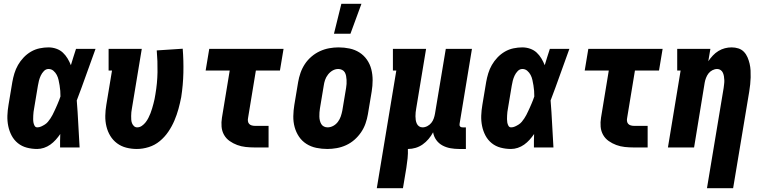

<svg xmlns="http://www.w3.org/2000/svg" viewBox="-20 -778 4040 1013"><path d="M176 8Q148 8 121.5 1Q95 -6 74.5 -22.5Q54 -39 41.5 -62.5Q29 -86 23.5 -113Q18 -140 19 -168Q20 -196 25 -225L45 -345Q49 -368 56 -391Q63 -414 75 -435Q87 -456 104.5 -474.5Q122 -493 143.5 -505.5Q165 -518 189 -523Q213 -528 236 -528Q257 -528 277 -521Q297 -514 311.5 -500.5Q326 -487 336.5 -469.5Q347 -452 354 -434Q360 -455 367 -476.5Q374 -498 381 -520H484Q459 -452 435 -384Q411 -316 385 -248Q390 -187 393 -124.5Q396 -62 400 0H297Q297 -18 297 -35.5Q297 -53 298 -71Q287 -55 274 -40.5Q261 -26 245.5 -15Q230 -4 212 2Q194 8 176 8ZM177 -106Q187 -106 197 -110.5Q207 -115 216.5 -121Q226 -127 233 -135.5Q240 -144 246 -153Q252 -162 257 -171.5Q262 -181 266.5 -191Q271 -201 275.5 -210.5Q280 -220 284 -230Q288 -240 292 -249.5Q296 -259 299 -269Q299 -284 298 -298.5Q297 -313 294.5 -327.5Q292 -342 289 -356Q286 -370 279.5 -382.5Q273 -395 262 -404.5Q251 -414 236 -414Q222 -414 211.5 -403Q201 -392 195 -379Q189 -366 185.5 -352.5Q182 -339 180 -326L160 -206Q158 -197 157 -187.5Q156 -178 155.5 -168.5Q155 -159 155 -149.5Q155 -140 156.5 -131.5Q158 -123 162.5 -114.5Q167 -106 177 -106Z M702 8Q673 8 646 1Q619 -6 597.5 -22Q576 -38 562 -61Q548 -84 541.5 -111Q535 -138 535.5 -167Q536 -196 541 -225L571 -406H553V-520H728L676 -206Q674 -196 673 -186Q672 -176 672 -166Q672 -156 672.5 -146.5Q673 -137 676.5 -128Q680 -119 687 -112.5Q694 -106 704 -106Q717 -106 728.5 -114Q740 -122 748.5 -133Q757 -144 763 -156Q769 -168 774 -180.5Q779 -193 782.5 -205.5Q786 -218 789.5 -230.5Q793 -243 795.5 -255.5Q798 -268 800 -281Q810 -339 811 -397Q812 -455 807 -512L944 -521Q949 -458 947.5 -393.5Q946 -329 936 -265Q930 -234 921.5 -203Q913 -172 900 -141.5Q887 -111 868 -83Q849 -55 823 -33.5Q797 -12 765 -2Q733 8 702 8Z M1324 0Q1300 0 1276.5 -2.5Q1253 -5 1231.5 -13Q1210 -21 1191.5 -34Q1173 -47 1162 -66.5Q1151 -86 1149 -109.5Q1147 -133 1151 -157L1192 -406H1065L1084 -520H1476L1457 -406H1330L1289 -157Q1287 -148 1288 -139.5Q1289 -131 1294 -125Q1299 -119 1307.5 -116.5Q1316 -114 1324 -114H1397V0Z M1707 8Q1677 8 1648.5 2Q1620 -4 1596.5 -19Q1573 -34 1557.5 -57Q1542 -80 1534.5 -107.5Q1527 -135 1527.5 -165Q1528 -195 1533 -225L1553 -345Q1557 -369 1565.5 -393.5Q1574 -418 1588.5 -440Q1603 -462 1623.5 -479.5Q1644 -497 1668 -508Q1692 -519 1717 -523.5Q1742 -528 1766 -528Q1796 -528 1824.5 -522Q1853 -516 1876.5 -501Q1900 -486 1916 -463Q1932 -440 1939 -412.5Q1946 -385 1946 -355Q1946 -325 1941 -295L1921 -175Q1917 -151 1908.5 -126.5Q1900 -102 1885 -80Q1870 -58 1850 -40.5Q1830 -23 1806 -12Q1782 -1 1756.5 3.5Q1731 8 1707 8ZM1708 -106Q1724 -106 1738.5 -114Q1753 -122 1763 -135.5Q1773 -149 1778 -164Q1783 -179 1786 -194L1806 -314Q1808 -325 1808.5 -335.5Q1809 -346 1808.5 -356.5Q1808 -367 1806 -377.5Q1804 -388 1799 -396.5Q1794 -405 1784.5 -409.5Q1775 -414 1765 -414Q1749 -414 1735 -406Q1721 -398 1710.5 -384.5Q1700 -371 1695 -356Q1690 -341 1688 -326L1668 -206Q1666 -195 1665.5 -184.5Q1665 -174 1665 -163.5Q1665 -153 1667.5 -142.5Q1670 -132 1675 -123.5Q1680 -115 1689 -110.5Q1698 -106 1708 -106ZM1742 -600 1781 -758H1887L1829 -600Z M1968 215 2071 -406H2053V-520H2228L2176 -206Q2174 -196 2173 -185.5Q2172 -175 2172 -164.5Q2172 -154 2173.5 -144.5Q2175 -135 2179 -126Q2183 -117 2191 -111.5Q2199 -106 2209 -106Q2222 -106 2234.5 -112.5Q2247 -119 2255.5 -129.5Q2264 -140 2268.5 -153Q2273 -166 2275 -178L2332 -520H2470L2405 -126Q2404 -122 2404.5 -118Q2405 -114 2407.5 -111Q2410 -108 2413.5 -107Q2417 -106 2421 -106H2438V8H2402Q2379 8 2356.5 4Q2334 0 2314.5 -10.5Q2295 -21 2282 -39Q2269 -57 2265 -80Q2255 -61 2241 -44.5Q2227 -28 2210 -16Q2193 -4 2173 2Q2153 8 2133 8H2132Q2133 32 2130.5 57Q2128 82 2124 107L2106 215Z M2676 8Q2648 8 2621.5 1Q2595 -6 2574.5 -22.5Q2554 -39 2541.5 -62.5Q2529 -86 2523.5 -113Q2518 -140 2519 -168Q2520 -196 2525 -225L2545 -345Q2549 -368 2556 -391Q2563 -414 2575 -435Q2587 -456 2604.5 -474.5Q2622 -493 2643.5 -505.5Q2665 -518 2689 -523Q2713 -528 2736 -528Q2757 -528 2777 -521Q2797 -514 2811.5 -500.5Q2826 -487 2836.5 -469.5Q2847 -452 2854 -434Q2860 -455 2867 -476.5Q2874 -498 2881 -520H2984Q2959 -452 2935 -384Q2911 -316 2885 -248Q2890 -187 2893 -124.5Q2896 -62 2900 0H2797Q2797 -18 2797 -35.5Q2797 -53 2798 -71Q2787 -55 2774 -40.5Q2761 -26 2745.5 -15Q2730 -4 2712 2Q2694 8 2676 8ZM2677 -106Q2687 -106 2697 -110.5Q2707 -115 2716.5 -121Q2726 -127 2733 -135.5Q2740 -144 2746 -153Q2752 -162 2757 -171.5Q2762 -181 2766.5 -191Q2771 -201 2775.5 -210.5Q2780 -220 2784 -230Q2788 -240 2792 -249.5Q2796 -259 2799 -269Q2799 -284 2798 -298.5Q2797 -313 2794.5 -327.5Q2792 -342 2789 -356Q2786 -370 2779.5 -382.5Q2773 -395 2762 -404.5Q2751 -414 2736 -414Q2722 -414 2711.5 -403Q2701 -392 2695 -379Q2689 -366 2685.5 -352.5Q2682 -339 2680 -326L2660 -206Q2658 -197 2657 -187.5Q2656 -178 2655.5 -168.5Q2655 -159 2655 -149.5Q2655 -140 2656.5 -131.5Q2658 -123 2662.5 -114.5Q2667 -106 2677 -106Z M3324 0Q3300 0 3276.5 -2.5Q3253 -5 3231.5 -13Q3210 -21 3191.5 -34Q3173 -47 3162 -66.5Q3151 -86 3149 -109.5Q3147 -133 3151 -157L3192 -406H3065L3084 -520H3476L3457 -406H3330L3289 -157Q3287 -148 3288 -139.5Q3289 -131 3294 -125Q3299 -119 3307.5 -116.5Q3316 -114 3324 -114H3397V0Z M3710 215 3798 -314Q3799 -324 3800.5 -334.5Q3802 -345 3801.5 -355.5Q3801 -366 3799.5 -375.5Q3798 -385 3794 -394Q3790 -403 3782 -408.5Q3774 -414 3764 -414Q3751 -414 3738.5 -407.5Q3726 -401 3718 -390.5Q3710 -380 3705 -367Q3700 -354 3698 -342L3642 0H3504L3571 -406H3553V-520H3728L3717 -455Q3728 -471 3741 -485Q3754 -499 3770.5 -509Q3787 -519 3804.5 -523.5Q3822 -528 3840 -528Q3859 -528 3876 -522.5Q3893 -517 3905 -504.5Q3917 -492 3924 -475.5Q3931 -459 3935 -442Q3939 -425 3940 -406.5Q3941 -388 3940.5 -369.5Q3940 -351 3938 -332.5Q3936 -314 3933 -295L3848 215Z"/></svg>

Font: Iosevka Curly Slab Heavy
Style: Italic
Weight: 900
Italic angle: -9°
Monospace: yes
Designer: Belleve Invis
Foundry: Belleve Invis
Version: Version 22.1.2; ttfautohint (v1.8.4)